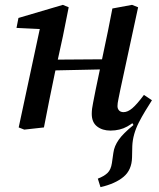

<svg xmlns="http://www.w3.org/2000/svg" viewBox="-20 -525 653 791"><path d="M394 246 383 211Q409 201 423 187.5Q437 174 441 147L447 105Q449 90 454.5 77Q460 64 469 51Q478 38 493 23Q508 8 530 -10L519 -27L569 -106L606 -112Q592 -90 578 -67Q564 -44 552 -20.5Q540 3 533 27.5Q526 52 525 77L524 123Q523 175 489 203.5Q455 232 394 246ZM80 9 57 0 150 -434 173 -404 48 -410 56 -451 239 -505 263 -495 239 -375 206 -224Q194 -168 183 -112Q172 -56 161 0ZM162 -234V-279L443 -281V-240ZM435 13Q402 13 380 -4Q358 -21 358 -56Q358 -76 363.5 -101.5Q369 -127 374 -155L405 -303Q415 -349 424.5 -396Q434 -443 443 -490L524 -505L549 -495L476 -157Q472 -136 468 -117.5Q464 -99 464 -88Q464 -77 470.5 -70Q477 -63 489 -63Q506 -63 525 -79Q544 -95 573 -134L606 -112Q585 -78 560 -49.5Q535 -21 504.5 -4Q474 13 435 13Z"/></svg>

Font: Source Serif 4 Medium
Style: Italic
Weight: 500
Italic angle: -12°
Designer: Frank Grießhammer
Foundry: Adobe Systems Incorporated
Version: Version 4.004;hotconv 1.0.116;makeotfexe 2.5.65601